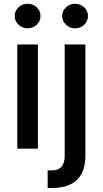

<svg xmlns="http://www.w3.org/2000/svg" viewBox="-20 -772 533 997"><path d="M69.8 0V-541H176.8V0ZM123 -625Q95.7 -625 75.9 -643.8Q56.2 -662.6 56.2 -689Q56.2 -715.3 75.9 -733.9Q95.7 -752.4 123 -752.4Q151.4 -752.4 170.9 -733.9Q190.4 -715.3 190.4 -689Q190.4 -662.6 170.9 -643.8Q151.4 -625 123 -625ZM315.9 -541H423.3V40Q423.3 92.8 403.8 129.6Q384.3 166.5 346.2 185.3Q308.1 204.1 252.9 204.1H227.5V112.8H247.1Q283.7 112.8 299.8 93.5Q315.9 74.2 315.9 37.1ZM369.6 -625Q342.3 -625 322.5 -643.8Q302.7 -662.6 302.7 -689Q302.7 -715.3 322.5 -733.9Q342.3 -752.4 369.6 -752.4Q397.9 -752.4 417.5 -733.9Q437 -715.3 437 -689Q437 -662.6 417.5 -643.8Q397.9 -625 369.6 -625Z"/></svg>

Font: Inter 17pt Medium
Style: Regular
Weight: 500
Version: Version 4.001;git-66647c0bb